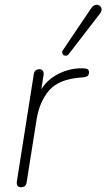

<svg xmlns="http://www.w3.org/2000/svg" viewBox="-20 -781 447 807"><path d="M68 6Q58 6 53.5 -0.5Q49 -7 51 -19L122 -469Q125 -490 146 -490Q155 -490 160 -483.5Q165 -477 163 -465L148 -370H137Q158 -430 210.5 -462Q263 -494 324 -494Q341 -494 347.5 -490.5Q354 -487 354 -477Q354 -467 349 -462.5Q344 -458 330 -456L318 -455Q227 -448 186.5 -401Q146 -354 134 -280L92 -15Q89 6 68 6ZM401 -725 270 -555Q265 -548 258.5 -547Q252 -546 247.5 -549Q243 -552 241.5 -558Q240 -564 245 -571L363 -746Q370 -756 377.5 -759Q385 -762 391.5 -760.5Q398 -759 402.5 -753.5Q407 -748 407 -740.5Q407 -733 401 -725Z"/></svg>

Font: Nunito Variable Extra Light
Style: Italic
Weight: 200
Italic angle: -9°
Designer: Vernon Adams
Foundry: Vernon Adams
Version: Version 3.602